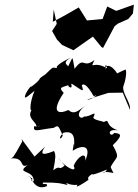

<svg xmlns="http://www.w3.org/2000/svg" viewBox="-20 -805 598 829"><path d="M259 -90C229 -65 244 -96 210 -70C220 -119 222 -139 213 -153C151 -127 157 -147 175 -172L129 -129L73 -205L76 -194C34 -117 36 -126 26 -121C92 -127 61 -74 100 -93C44 -52 126 -76 126 -22C94 -31 144 -26 103 -43C116 -49 124 22 182 -1C190 -19 157 -3 166 -17C236 -17 242 -13 272 -6C256 -27 274 -2 315 -7C315 -7 292 19 363 -29C368 -25 347 -34 375 -52C388 -59 354 -37 442 -73C427 -43 403 -73 470 -58C442 -111 463 -91 453 -73C478 -134 504 -112 467 -178C508 -218 507 -229 473 -231C456 -206 434 -252 489 -242C425 -265 462 -298 423 -275C446 -281 384 -283 383 -298C401 -334 370 -299 343 -302C329 -285 296 -311 352 -351C316 -326 301 -308 275 -330C239 -313 194 -312 255 -404C227 -433 253 -426 295 -445C246 -446 303 -404 286 -446C336 -414 345 -402 333 -436C338 -444 352 -447 385 -389C411 -405 377 -372 356 -375L448 -404L510 -405L541 -331C546 -366 502 -404 514 -439C507 -412 533 -486 522 -505C481 -487 461 -475 488 -485C461 -529 432 -531 434 -497C433 -535 441 -527 442 -510C384 -546 366 -499 388 -546C336 -506 345 -566 302 -508C289 -574 300 -564 264 -499C307 -523 226 -524 288 -557C235 -534 199 -504 248 -510C197 -509 221 -527 176 -484C131 -455 173 -475 115 -430C120 -421 120 -453 92 -402C80 -372 92 -382 129 -413C105 -355 107 -304 126 -342C78 -292 156 -278 134 -245C151 -276 163 -253 127 -260C124 -232 138 -244 212 -253C233 -266 231 -263 251 -220C241 -197 229 -208 254 -232C309 -245 301 -194 299 -162C302 -213 294 -158 294 -154C330 -179 379 -182 348 -111C354 -155 313 -127 298 -89C316 -54 257 -85 231 -124ZM360 -681 359 -711 320 -773C284 -752 248 -731 208 -711L212 -764L225 -702L205 -671L226 -634L248 -611L297 -588L381 -647L418 -602L425 -598L475 -692L489 -703L534 -723L554 -747L558 -785C532 -776 507 -767 482 -758L443 -777L423 -723L348 -716Z"/></svg>

Font: Asimov Aggro
Style: CondIt
Weight: 500
Designer: Google
Version: Version 2.000980; 2014